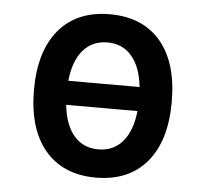

<svg xmlns="http://www.w3.org/2000/svg" viewBox="-44 -573 674 629"><g transform="rotate(5 293.0 -258.5)"><path d="M293 9.8Q185.5 9.8 126 -60.5Q66.4 -130.9 66.4 -258.8Q66.4 -387.2 126 -457.3Q185.5 -527.3 293 -527.3Q400.9 -527.3 460.2 -457.3Q519.5 -387.2 519.5 -258.8Q519.5 -130.9 460.2 -60.5Q400.9 9.8 293 9.8ZM293 -434.6Q243.2 -434.6 212.9 -399.2Q182.6 -363.8 175.8 -298.3H410.2Q403.3 -363.8 373 -399.2Q342.8 -434.6 293 -434.6ZM293 -83Q342.8 -83 373 -118.4Q403.3 -153.8 410.2 -219.2H175.8Q182.6 -153.8 212.9 -118.4Q243.2 -83 293 -83Z"/></g></svg>

Font: Caskaydia Cove
Style: Regular
Weight: 400
Monospace: yes
Designer: Aaron Bell
Foundry: Saja Typeworks
Version: Version 4.300; ttfautohint (v1.8.3)